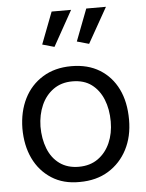

<svg xmlns="http://www.w3.org/2000/svg" viewBox="-54 -789 643 845"><g transform="rotate(-5 268.0 -366.0)"><path d="M264 13Q192 14 140 -19.5Q88 -53 60.5 -110.5Q33 -168 33 -244Q34 -318 62.5 -375Q91 -432 144.5 -465Q198 -498 271 -498Q344 -498 396 -466Q448 -434 476 -377Q504 -320 504 -241Q504 -167 474.5 -110Q445 -53 391.5 -20Q338 13 264 13ZM266 -54Q316 -54 351 -79Q386 -104 404.5 -146Q423 -188 423 -240Q423 -295 405.5 -338Q388 -381 354.5 -406Q321 -431 270 -431Q221 -431 186 -406Q151 -381 132.5 -339Q114 -297 113 -245Q113 -191 130 -147.5Q147 -104 181.5 -79Q216 -54 266 -54ZM205 -589 292 -745H206L152 -604ZM358 -589 446 -745H359L305 -604Z"/></g></svg>

Font: Catamaran
Style: Regular
Weight: 400
Designer: Pria Ravichandran
Version: Version 2.000